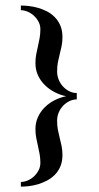

<svg xmlns="http://www.w3.org/2000/svg" viewBox="-20 -530 361 701"><path d="M260.3 -167Q245.6 -167 232.7 -160.4Q219.7 -153.8 209.7 -143.1Q199.7 -132.3 194.1 -118.4Q188.5 -104.5 188.5 -89.4Q188.5 -70.8 191.4 -55.7Q194.3 -40.5 198 -26.4Q201.7 -12.2 204.8 2.7Q208 17.6 208 36.1Q208 60.1 200.2 78.1Q192.4 96.2 179.4 108.9Q166.5 121.6 150.4 129.9Q134.3 138.2 117.4 143.1Q100.6 147.9 84.5 149.7Q68.4 151.4 56.2 151.4V134.3Q68.4 134.3 81.1 128.9Q93.8 123.5 104 114Q114.3 104.5 120.8 91.8Q127.4 79.1 127.4 64.9Q127.4 46.9 124.5 31.7Q121.6 16.6 118.4 2.2Q115.2 -12.2 112.3 -26.6Q109.4 -41 109.4 -58.6Q109.4 -82.5 118.7 -102.8Q127.9 -123 143.6 -138.4Q159.2 -153.8 179.4 -164.1Q199.7 -174.3 221.2 -178.7Q199.7 -183.1 179.4 -193.6Q159.2 -204.1 143.6 -219.5Q127.9 -234.9 118.7 -255.1Q109.4 -275.4 109.4 -299.8Q109.4 -317.4 112.3 -331.8Q115.2 -346.2 118.4 -360.6Q121.6 -375 124.5 -390.1Q127.4 -405.3 127.4 -423.8Q127.4 -438 120.8 -450.4Q114.3 -462.9 104 -472.4Q93.8 -481.9 81.1 -487.3Q68.4 -492.7 56.2 -492.7V-509.8Q68.4 -509.8 84.5 -508.1Q100.6 -506.3 117.4 -501.7Q134.3 -497.1 150.4 -489Q166.5 -481 179.4 -468Q192.4 -455.1 200.2 -437Q208 -418.9 208 -394.5Q208 -376 204.8 -361.1Q201.7 -346.2 198 -332Q194.3 -317.9 191.4 -303Q188.5 -288.1 188.5 -269Q188.5 -253.9 194.1 -239.7Q199.7 -225.6 209.7 -214.6Q219.7 -203.6 232.7 -197Q245.6 -190.4 260.3 -190.4V-167Z"/></svg>

Font: Scheherazade
Style: Bold
Weight: 700
Version: Version 2.100 (build 932/914)